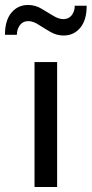

<svg xmlns="http://www.w3.org/2000/svg" viewBox="-63 -753 369 773"><path d="M76 0V-503H167V0ZM-43 -613Q-43 -671 -17 -702Q9 -733 50 -733Q78 -733 103 -718.5Q128 -704 150.5 -690Q173 -676 192 -676Q214 -676 226 -692Q238 -708 238 -730H286Q286 -672 260 -641Q234 -610 193 -610Q165 -610 140 -624.5Q115 -639 92.5 -653.5Q70 -668 51 -668Q29 -668 17 -651.5Q5 -635 5 -613Z"/></svg>

Font: Muli Medium
Style: Regular
Weight: 500
Designer: Vernon Adams
Foundry: Vernon Adams
Version: Version 2.100; ttfautohint (v1.8.1.43-b0c9)